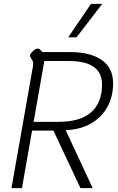

<svg xmlns="http://www.w3.org/2000/svg" viewBox="-20 -968 607 988"><path d="M150 -629Q151 -633 151 -639Q151 -648 148 -654Q145 -660 140 -668Q137 -672 135 -677Q133 -682 135 -687Q141 -697 152 -707.5Q163 -718 176 -718Q180 -718 186.5 -712.5Q193 -707 198 -700H342Q444 -700 503 -659.5Q562 -619 562 -539Q562 -471 532.5 -417.5Q503 -364 448 -332.5Q393 -301 318 -298L457 0H394L255 -296H145L93 0H39ZM282 -341Q392 -341 448.5 -390Q505 -439 505 -533Q505 -654 335 -654H208L153 -341ZM448 -948H506L374 -776H331Z"/></svg>

Font: Niramit ExtraLight
Style: Italic
Weight: 200
Italic angle: -10°
Designer: Katatrad Aksorn Co.,Ltd.
Foundry: Cadson Demak Co.,Ltd.
Version: Version 1.000; ttfautohint (v1.6)